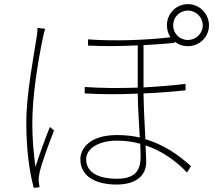

<svg xmlns="http://www.w3.org/2000/svg" viewBox="-20 -868 1040 927"><path d="M198 -729 161 -733C161 -722 160 -708 157 -689C144 -601 107 -418 107 -275C107 -140 123 -35 143 39L171 36C170 29 168 17 167 8C166 -5 168 -21 171 -35C180 -78 219 -183 241 -238L221 -255C201 -207 169 -118 151 -62C141 -140 136 -198 136 -276C136 -400 162 -566 187 -685C190 -703 194 -716 198 -729ZM816 -746C816 -785 847 -817 887 -817C926 -817 959 -785 959 -746C959 -706 926 -675 887 -675C847 -675 816 -706 816 -746ZM657 -174 659 -114C659 -55 642 -5 545 -5C454 -5 396 -36 396 -99C396 -152 458 -189 545 -189C583 -189 620 -184 657 -174ZM786 -746C786 -724 792 -705 803 -688C693 -675 536 -668 405 -678V-648C481 -644 566 -645 645 -649V-445C562 -442 473 -442 389 -448V-417C472 -412 561 -412 645 -416C646 -351 651 -268 655 -204C621 -212 584 -216 545 -216C415 -216 368 -152 368 -99C368 -19 438 23 543 23C628 23 686 -13 686 -87L683 -166C757 -141 825 -96 883 -35L902 -66C841 -121 770 -170 682 -196C678 -266 674 -349 673 -417C749 -420 820 -426 876 -432V-463C818 -456 748 -450 673 -446V-650C729 -653 781 -657 823 -661V-668C840 -653 862 -645 887 -645C943 -645 989 -689 989 -746C989 -802 943 -848 887 -848C830 -848 786 -802 786 -746Z"/></svg>

Font: Harano Aji Gothic CN ExtraLight
Style: Regular
Weight: 250
Foundry: Masamichi Hosoda
Version: HaranoAjiGothicCN-ExtraLight version 20230610;ttx 4.39.4